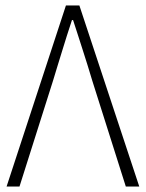

<svg xmlns="http://www.w3.org/2000/svg" viewBox="-20 -679 531 699"><path d="M4 0 220 -659H269L487 0H438L316 -385Q307 -415 298.5 -442.5Q290 -470 281.5 -496Q273 -522 264.5 -549Q256 -576 246 -606H242Q232 -576 223.5 -549Q215 -522 207 -496Q199 -470 190.5 -442.5Q182 -415 173 -385L51 0Z"/></svg>

Font: Giro Light
Style: Regular
Weight: 300
Designer: Paul D. Hunt
Foundry: Adobe Systems Incorporated
Version: Version 1.000;PS 1.0;hotconv 1.0.88;makeotf.lib2.5.647800